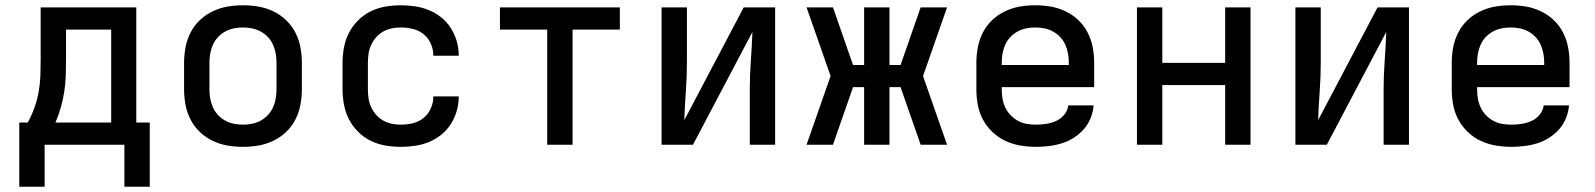

<svg xmlns="http://www.w3.org/2000/svg" viewBox="-20 -548 6040 727"><path d="M149 159H53V-84H85Q100 -111 110.5 -140.5Q121 -170 126.5 -201Q132 -232 133 -263Q134 -294 134 -325V-520H496V-84H547V159H451V0H149ZM401 -84V-436H230V-325Q230 -294 229 -263Q228 -232 223.5 -202Q219 -172 210.5 -142Q202 -112 190 -84Z M900 8Q870 8 841 3Q812 -2 785 -15Q758 -28 736.5 -48.5Q715 -69 701.5 -95.5Q688 -122 682.5 -151Q677 -180 677 -210V-310Q677 -340 682.5 -369Q688 -398 701.5 -424.5Q715 -451 736.5 -471.5Q758 -492 785 -505Q812 -518 841 -523Q870 -528 900 -528Q930 -528 959 -523Q988 -518 1015 -505Q1042 -492 1063.5 -471.5Q1085 -451 1098.5 -424.5Q1112 -398 1117.5 -369Q1123 -340 1123 -310V-210Q1123 -180 1117.5 -151Q1112 -122 1098.5 -95.5Q1085 -69 1063.5 -48.5Q1042 -28 1015 -15Q988 -2 959 3Q930 8 900 8ZM900 -76Q918 -76 935 -79.5Q952 -83 967.5 -91.5Q983 -100 995 -113Q1007 -126 1014 -142Q1021 -158 1024 -175Q1027 -192 1027 -210V-310Q1027 -328 1024 -345Q1021 -362 1014 -378Q1007 -394 995 -407Q983 -420 967.5 -428.5Q952 -437 935 -440.5Q918 -444 900 -444Q882 -444 865 -440.5Q848 -437 832.5 -428.5Q817 -420 805 -407Q793 -394 786 -378Q779 -362 776 -345Q773 -328 773 -310V-210Q773 -192 776 -175Q779 -158 786 -142Q793 -126 805 -113Q817 -100 832.5 -91.5Q848 -83 865 -79.5Q882 -76 900 -76Z M1498 8Q1468 8 1439 3Q1410 -2 1383.5 -15Q1357 -28 1336 -49Q1315 -70 1301.5 -96Q1288 -122 1282.5 -151.5Q1277 -181 1277 -210V-310Q1277 -339 1282.5 -368.5Q1288 -398 1301.5 -424Q1315 -450 1336 -471Q1357 -492 1383.5 -505Q1410 -518 1439 -523Q1468 -528 1498 -528Q1525 -528 1552 -524Q1579 -520 1604.5 -509.5Q1630 -499 1651.5 -481.5Q1673 -464 1687.5 -441Q1702 -418 1709.5 -391.5Q1717 -365 1717 -338Q1717 -337 1717 -337Q1717 -337 1717 -337H1621Q1621 -337 1621 -337Q1621 -337 1621 -337Q1621 -360 1611.5 -382Q1602 -404 1584 -418.5Q1566 -433 1543.5 -438.5Q1521 -444 1498 -444Q1480 -444 1463 -440.5Q1446 -437 1431 -428.5Q1416 -420 1404.5 -407Q1393 -394 1385.5 -378Q1378 -362 1375.5 -344.5Q1373 -327 1373 -310V-210Q1373 -193 1375.5 -175.5Q1378 -158 1385.5 -142Q1393 -126 1404.5 -113Q1416 -100 1431 -91.5Q1446 -83 1463 -79.5Q1480 -76 1498 -76Q1521 -76 1543.5 -81.5Q1566 -87 1584 -101.5Q1602 -116 1611.5 -138Q1621 -160 1621 -183Q1621 -183 1621 -183Q1621 -183 1621 -183H1717Q1717 -183 1717 -183Q1717 -183 1717 -182Q1717 -155 1709.5 -128.5Q1702 -102 1687.5 -79Q1673 -56 1651.5 -38.5Q1630 -21 1604.5 -10.5Q1579 0 1552 4Q1525 8 1498 8Z M2052 0V-436H1873V-520H2327V-436H2148V0Z M2485 0V-520H2581V-312Q2581 -257 2577 -202.5Q2573 -148 2571 -93L2796 -520H2915V0H2819V-208Q2819 -263 2823 -317.5Q2827 -372 2829 -427L2604 0Z M3566 0H3466L3390 -218H3348V0H3252V-218H3210L3134 0H3034L3125 -260L3034 -520H3134L3210 -302H3252V-520H3348V-302H3390L3466 -520H3566L3475 -260Z M3903 8Q3873 8 3843.5 3Q3814 -2 3787 -14.5Q3760 -27 3738 -48Q3716 -69 3702 -95Q3688 -121 3682.5 -150.5Q3677 -180 3677 -210V-310Q3677 -340 3682.5 -369Q3688 -398 3701.5 -424.5Q3715 -451 3736.5 -471.5Q3758 -492 3785 -505Q3812 -518 3841 -523Q3870 -528 3900 -528Q3930 -528 3959 -523Q3988 -518 4015 -505Q4042 -492 4063.5 -471.5Q4085 -451 4098.5 -424.5Q4112 -398 4117.5 -369Q4123 -340 4123 -310V-218H3773V-210Q3773 -192 3776 -174.5Q3779 -157 3786.5 -141Q3794 -125 3806.5 -112Q3819 -99 3834.5 -90.5Q3850 -82 3867.5 -79Q3885 -76 3903 -76Q3922 -76 3941.5 -79Q3961 -82 3979 -90Q3997 -98 4010 -114Q4023 -130 4025 -149H4121Q4119 -124 4109.5 -100.5Q4100 -77 4083.5 -58.5Q4067 -40 4046 -26.5Q4025 -13 4001 -5.5Q3977 2 3952 5Q3927 8 3903 8ZM3773 -302H4027V-310Q4027 -328 4024 -345Q4021 -362 4014 -378Q4007 -394 3995 -407Q3983 -420 3967.5 -428.5Q3952 -437 3935 -440.5Q3918 -444 3900 -444Q3882 -444 3865 -440.5Q3848 -437 3832.5 -428.5Q3817 -420 3805 -407Q3793 -394 3786 -378Q3779 -362 3776 -345Q3773 -328 3773 -310Z M4285 0V-520H4381V-310H4619V-520H4715V0H4619V-226H4381V0Z M4885 0V-520H4981V-312Q4981 -257 4977 -202.5Q4973 -148 4971 -93L5196 -520H5315V0H5219V-208Q5219 -263 5223 -317.5Q5227 -372 5229 -427L5004 0Z M5703 8Q5673 8 5643.5 3Q5614 -2 5587 -14.5Q5560 -27 5538 -48Q5516 -69 5502 -95Q5488 -121 5482.5 -150.5Q5477 -180 5477 -210V-310Q5477 -340 5482.5 -369Q5488 -398 5501.5 -424.5Q5515 -451 5536.5 -471.5Q5558 -492 5585 -505Q5612 -518 5641 -523Q5670 -528 5700 -528Q5730 -528 5759 -523Q5788 -518 5815 -505Q5842 -492 5863.5 -471.5Q5885 -451 5898.5 -424.5Q5912 -398 5917.5 -369Q5923 -340 5923 -310V-218H5573V-210Q5573 -192 5576 -174.5Q5579 -157 5586.5 -141Q5594 -125 5606.5 -112Q5619 -99 5634.5 -90.5Q5650 -82 5667.5 -79Q5685 -76 5703 -76Q5722 -76 5741.5 -79Q5761 -82 5779 -90Q5797 -98 5810 -114Q5823 -130 5825 -149H5921Q5919 -124 5909.5 -100.5Q5900 -77 5883.5 -58.5Q5867 -40 5846 -26.5Q5825 -13 5801 -5.5Q5777 2 5752 5Q5727 8 5703 8ZM5573 -302H5827V-310Q5827 -328 5824 -345Q5821 -362 5814 -378Q5807 -394 5795 -407Q5783 -420 5767.5 -428.5Q5752 -437 5735 -440.5Q5718 -444 5700 -444Q5682 -444 5665 -440.5Q5648 -437 5632.5 -428.5Q5617 -420 5605 -407Q5593 -394 5586 -378Q5579 -362 5576 -345Q5573 -328 5573 -310Z"/></svg>

Font: Iosevka SS04 Medium Extended
Style: Regular
Weight: 500
Width: 7
Monospace: yes
Designer: Belleve Invis
Foundry: Belleve Invis
Version: Version 19.0.0; ttfautohint (v1.8.4)